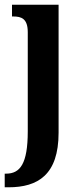

<svg xmlns="http://www.w3.org/2000/svg" viewBox="-34 -556 345 816"><path d="M-14 240H2C127 240 215 187 215 8V-536H17V-486H22C57 -486 84 -477 84 -419V2C84 141 51 182 -8 182H-14Z"/></svg>

Font: Noto Serif Myanmar ExtraCondensed
Style: Bold
Weight: 700
Width: 2
Designer: Ben Mitchell and the Monotype Design Team
Foundry: Monotype Imaging Inc.
Version: Version 2.106